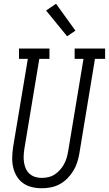

<svg xmlns="http://www.w3.org/2000/svg" viewBox="-20 -993 579 1021"><path d="M201 8Q174 8 148 1.5Q122 -5 101.5 -20Q81 -35 68 -57.5Q55 -80 49.5 -105.5Q44 -131 45 -158Q46 -185 50 -213L128 -680H81V-735H243V-680H189L110 -204Q107 -185 106 -166.5Q105 -148 107.5 -130.5Q110 -113 117 -97Q124 -81 136.5 -69.5Q149 -58 166 -52.5Q183 -47 202 -47Q219 -47 237 -51Q255 -55 270.5 -65Q286 -75 298.5 -89Q311 -103 320 -119Q329 -135 334 -152Q339 -169 342 -186L424 -680H377V-735H539V-680H485L402 -177Q398 -153 390.5 -129.5Q383 -106 369.5 -84Q356 -62 337.5 -43.5Q319 -25 296.5 -13Q274 -1 249.5 3.5Q225 8 201 8ZM337 -800 225 -937 278 -973 381 -830Z"/></svg>

Font: Iosevka Slab Light Oblique
Style: Regular
Weight: 300
Italic angle: -9°
Monospace: yes
Designer: Belleve Invis
Foundry: Belleve Invis
Version: Version 11.1.1; ttfautohint (v1.8.3)